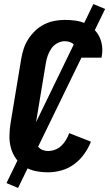

<svg xmlns="http://www.w3.org/2000/svg" viewBox="-20 -841 540 946"><path d="M217 8Q186 8 156 2Q126 -4 101 -19.5Q76 -35 59 -59Q42 -83 34 -111.5Q26 -140 26.5 -171.5Q27 -203 32 -234L84 -548Q88 -573 96 -598.5Q104 -624 118.5 -647Q133 -670 153.5 -689.5Q174 -709 198 -721Q222 -733 248 -738Q274 -743 300 -743Q326 -743 351.5 -739.5Q377 -736 399.5 -726Q422 -716 440 -699.5Q458 -683 469 -661Q480 -639 483 -613.5Q486 -588 481 -562Q481 -561 481 -560Q481 -559 480 -557H357Q357 -558 357 -558.5Q357 -559 357 -559Q359 -574 357.5 -589Q356 -604 348.5 -615.5Q341 -627 327.5 -632.5Q314 -638 300 -638Q281 -638 263 -628.5Q245 -619 233.5 -602.5Q222 -586 215.5 -567.5Q209 -549 206 -531L154 -217Q152 -203 151 -189.5Q150 -176 151.5 -162.5Q153 -149 157.5 -137Q162 -125 170.5 -115.5Q179 -106 191 -101.5Q203 -97 217 -97Q234 -97 251.5 -103.5Q269 -110 282.5 -123Q296 -136 305.5 -152Q315 -168 321 -185L428 -143Q416 -112 395 -82.5Q374 -53 345.5 -32Q317 -11 283.5 -1.5Q250 8 217 8ZM69 85 12 61 440 -821 498 -797Z"/></svg>

Font: Iosevka SS04 Extrabold
Style: Italic
Weight: 800
Italic angle: -9°
Monospace: yes
Designer: Belleve Invis
Foundry: Belleve Invis
Version: Version 19.0.0; ttfautohint (v1.8.4)